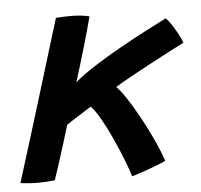

<svg xmlns="http://www.w3.org/2000/svg" viewBox="-55 -591 690 659"><g transform="rotate(-5 290.0 -261.0)"><path d="M374 22.5Q368 1 353.8 -35.5Q339.5 -72 321.5 -111.5Q303.5 -151 285.2 -183Q267 -215 253 -228Q244 -222 225.2 -210.2Q206.5 -198.5 189.2 -187.5Q172 -176.5 167.5 -173Q159 -144 147 -105.8Q135 -67.5 124.2 -34.2Q113.5 -1 108.5 13Q79.5 16.5 51.5 16.5Q33.5 16.5 17.8 15.2Q2 14 -10 12.5Q-5.5 -1.5 7 -41.8Q19.5 -82 37 -138.2Q54.5 -194.5 73.5 -256.5Q92.5 -318.5 110.2 -376.5Q128 -434.5 141.5 -478.8Q155 -523 161 -542Q187 -544 213 -544Q230.5 -544 247 -542.2Q263.5 -540.5 276 -537Q265.5 -495.5 247.5 -434Q229.5 -372.5 211.5 -315.5Q238.5 -339 281 -366.2Q323.5 -393.5 371.5 -420.5Q419.5 -447.5 463.2 -470.2Q507 -493 536 -507.5Q545 -499.5 556 -482.5Q567 -465.5 576.5 -447.5Q586 -429.5 589.5 -419Q568.5 -408.5 535.5 -391.2Q502.5 -374 466 -354.5Q429.5 -335 397.5 -317.2Q365.5 -299.5 346.5 -287.5Q358 -277 377 -249Q396 -221 417.2 -182.8Q438.5 -144.5 458.5 -102.2Q478.5 -60 492 -20.5Q483.5 -16 459.5 -6.8Q435.5 2.5 410.5 11Q385.5 19.5 374 22.5Z"/></g></svg>

Font: Grandstander Medium
Style: Italic
Weight: 500
Italic angle: -15°
Designer: Tyler Finck
Foundry: Etcetera Type Co
Version: Version 1.200; ttfautohint (v1.8.3)